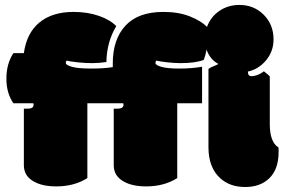

<svg xmlns="http://www.w3.org/2000/svg" viewBox="-20 -749 1149 778"><path d="M572.3 6.3Q645 6.3 698.2 -27.3V-330.6H798.8V-478.5Q756.8 -471.2 706.8 -471.2Q656.7 -471.2 633.3 -478.3Q609.9 -485.4 609.9 -493.7Q609.9 -500 613.3 -503.4Q627.4 -500 657 -496.6Q686.5 -493.2 711.4 -493.2Q772 -493.2 805.7 -506.3Q813 -524.9 816.9 -547.9Q831.1 -507.8 865.2 -489.7Q854 -483.9 843.8 -480Q833.5 -476.1 824.7 -469.7V-152.3Q824.7 -68.8 874 -25.4Q913.1 8.8 973.4 8.8Q1033.7 8.8 1069.8 -25.4Q1108.9 -61.5 1108.9 -133.3V-142.1Q1108.9 -148.9 1108.4 -151.4Q1073.2 -173.3 1073.2 -246.1V-439.5Q1068.8 -444.8 1049.3 -460Q1023.4 -440.4 998.5 -440.4Q984.4 -440.4 984.4 -459Q1027.8 -468.3 1058.1 -504.6Q1088.4 -541 1088.4 -589.4Q1088.4 -649.4 1048.6 -689.2Q1008.8 -729 950.2 -729Q904.3 -729 868.9 -704.8Q833.5 -680.7 818.8 -640.1Q794.9 -664.6 749.3 -682.6Q703.6 -700.7 642.1 -700.7Q539.6 -700.7 488.3 -645Q437 -589.4 437 -492.7V-477.1Q403.3 -471.2 349.6 -471.2Q295.9 -471.2 271.2 -478.3Q246.6 -485.4 246.6 -493.7Q246.6 -500 250 -503.4Q265.1 -499.5 295.9 -496.3Q326.7 -493.2 353.5 -493.2Q380.4 -493.2 411.1 -497.6Q412.6 -579.6 451.2 -643.1Q426.3 -668.9 380.4 -684.8Q334.5 -700.7 277.8 -700.7Q191.9 -700.7 139.9 -658Q87.9 -615.2 76.7 -533.7H34.2Q5.9 -490.2 5.9 -430.7Q5.9 -371.1 34.2 -330.6H115.2Q116.2 -326.7 116.2 -324.7Q116.2 -308.6 91.8 -308.6H76.7V-79.6Q76.7 -36.6 115.2 -14.6Q149.9 6.3 208 6.3Q280.8 6.3 334 -27.3V-330.6H479.5Q480.5 -326.7 480.5 -324.7Q480.5 -308.6 456.1 -308.6H440.9V-79.6Q440.9 -36.6 479.5 -14.6Q514.2 6.3 572.3 6.3Z"/></svg>

Font: Friends & Family
Style: Regular
Weight: 400
Designer: Sarang Kulkarni, Maithili Shingre, Noopur Datye
Foundry: Ek Type
Version: Version 1.000;hotconv 1.0.117;makeotfexe 2.5.65602